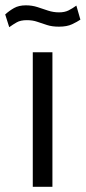

<svg xmlns="http://www.w3.org/2000/svg" viewBox="-26 -718 329 738"><path d="M175.5 -517V0H100V-517ZM283 -642.5Q270.5 -634 251 -624.8Q231.5 -615.5 200.5 -615.5Q174 -615.5 154.8 -621.8Q135.5 -628 117.5 -634.2Q99.5 -640.5 77.5 -640.5Q53 -640.5 38.5 -632.2Q24 -624 9.5 -613.5L-6 -662.5Q10 -677 28.2 -687.2Q46.5 -697.5 73.5 -697.5Q97 -697.5 117.8 -690.8Q138.5 -684 158.8 -677.2Q179 -670.5 201 -670.5Q222.5 -670.5 237.5 -678Q252.5 -685.5 267.5 -696.5Z"/></svg>

Font: Public Sans Thin Light
Style: Regular
Weight: 300
Version: Version 1.007